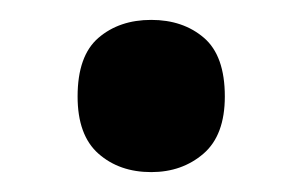

<svg xmlns="http://www.w3.org/2000/svg" viewBox="-20 -161 304 193"><path d="M58 -64Q58 -105 79 -123Q100 -141 132 -141Q164 -141 185 -123Q206 -105 206 -64Q206 -25 184.5 -6.5Q163 12 132 12Q100 12 79 -6.5Q58 -25 58 -64Z"/></svg>

Font: Noto Sans Lao SemiCondensed SemiBold
Style: Regular
Weight: 600
Width: 4
Designer: Monotype Design Team
Foundry: Monotype Imaging Inc.
Version: Version 2.003; ttfautohint (v1.8.4.7-5d5b)